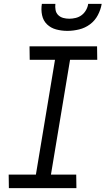

<svg xmlns="http://www.w3.org/2000/svg" viewBox="-20 -975 547 995"><path d="M376 0H26L25 -70H166L265 -665H134L133 -735H483L484 -665H343L244 -70H375ZM329 -815Q299 -815 271 -822.5Q243 -830 223.5 -849Q204 -868 198 -896.5Q192 -925 197 -955H267Q265 -939 268 -923Q271 -907 282 -896.5Q293 -886 308 -882Q323 -878 339 -878Q355 -878 372 -882Q389 -886 403 -896.5Q417 -907 426 -923Q435 -939 437 -955H507Q502 -925 487 -896.5Q472 -868 446.5 -849Q421 -830 390 -822.5Q359 -815 329 -815Z"/></svg>

Font: Iosevka Oblique
Style: Regular
Weight: 400
Italic angle: -9°
Monospace: yes
Designer: Belleve Invis
Foundry: Belleve Invis
Version: Version 32.5.0; ttfautohint (v1.8.4)